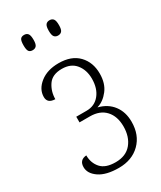

<svg xmlns="http://www.w3.org/2000/svg" viewBox="-190 -806 742 883"><g transform="rotate(-30 181.0 -364.0)"><path d="M169 10Q102 10 65.5 -15Q29 -40 29 -74Q29 -112 67 -115Q67 -75 91 -47.5Q115 -20 169 -20Q224 -20 253 -55Q282 -90 282 -145Q282 -199 253 -230.5Q224 -262 171 -262H116V-292H171Q214 -292 240 -324Q266 -356 266 -408Q266 -454 241 -485Q216 -516 168 -516Q117 -516 95 -483.5Q73 -451 73 -410Q32 -411 32 -445Q32 -486 70 -516Q108 -546 168 -546Q236 -546 272.5 -508Q309 -470 309 -410Q309 -358 283 -324.5Q257 -291 223 -281V-280Q271 -268 298 -232.5Q325 -197 325 -145Q325 -75 282 -32.5Q239 10 169 10ZM231 -657Q218 -657 211 -665.5Q204 -674 204 -697Q204 -721 211 -729.5Q218 -738 231 -738Q244 -738 251 -729.5Q258 -721 258 -697Q258 -674 251 -665.5Q244 -657 231 -657ZM96 -657Q82 -657 76 -665.5Q70 -674 70 -697Q70 -721 76 -729.5Q82 -738 96 -738Q109 -738 116 -729.5Q123 -721 123 -697Q123 -674 116 -665.5Q109 -657 96 -657Z"/></g></svg>

Font: Noto Serif ExtraCondensed ExtraLight
Style: Regular
Weight: 200
Width: 2
Designer: Monotype Design Team
Foundry: Monotype Imaging Inc.
Version: Version 2.015